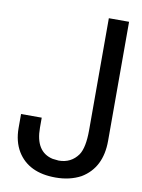

<svg xmlns="http://www.w3.org/2000/svg" viewBox="-85 -787 642 869"><g transform="rotate(10 236.0 -353.0)"><path d="M344 -729H437V-182Q437 -58 347 -4Q297 23 231 23Q107 23 55 -62Q28 -107 28 -169V-233H123V-187Q123 -76 204 -58L232 -55Q289 -55 321 -100Q344 -134 344 -215Z"/></g></svg>

Font: Ekushey Lalsalu
Style: Regular
Weight: 400
Designer: Al Mamun Sumon
Foundry: Al Mamun Sumon
Version: Version 1.0